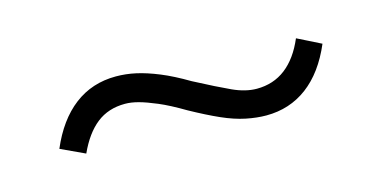

<svg xmlns="http://www.w3.org/2000/svg" viewBox="-31 -454 663 333"><g transform="rotate(-15 300.0 -287.5)"><path d="M418 -221Q401 -221 381.5 -225Q362 -229 339.5 -239Q317 -249 288 -265Q261 -281 242 -289Q223 -297 210 -300.5Q197 -304 186 -304Q156 -304 135 -287.5Q114 -271 99 -238L56 -258Q76 -305 108 -329.5Q140 -354 183 -354Q201 -354 219 -350Q237 -346 259 -337Q281 -328 308 -312Q348 -291 371 -280.5Q394 -270 414 -270Q444 -270 466 -287Q488 -304 502 -337L544 -316Q524 -269 492 -245Q460 -221 418 -221Z"/></g></svg>

Font: Nunito Sans 12pt Light
Style: Regular
Weight: 300
Designer: Vernon Adams
Foundry: Vernon Adams
Version: Version 3.101;gftools[0.9.27]